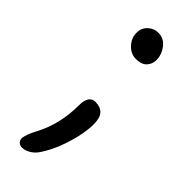

<svg xmlns="http://www.w3.org/2000/svg" viewBox="-224 -536 717 717"><g transform="rotate(45 135.0 -177.0)"><path d="M142.1 -379.9Q114.7 -379.9 94.5 -401.6Q74.2 -423.3 74.2 -451.2Q74.2 -476.1 91.3 -492.4Q108.4 -508.8 131.8 -508.8Q161.6 -508.8 180.4 -484.4Q199.2 -460 199.2 -431.2Q199.2 -410.2 185.1 -395Q170.9 -379.9 142.1 -379.9ZM75.2 154.8Q64 154.8 56.9 148.2Q49.8 141.6 49.8 130.9Q49.8 112.8 71.8 70.8Q113.8 -8.3 113.8 -108.9Q113.8 -134.3 122.8 -147.2Q131.8 -160.2 147.9 -160.2Q175.3 -160.2 189.2 -145.3Q203.1 -130.4 203.1 -96.2Q203.1 -48.3 183.3 14.6Q163.6 77.6 131.8 123Q120.6 137.7 105 146.2Q89.4 154.8 75.2 154.8Z"/></g></svg>

Font: Shantell Sans Irregular Bouncy
Style: Regular
Weight: 300
Designer: Stephen Nixon, Anya Danilova, Shantell Martin
Foundry: Arrow Type
Version: Version 1.006;[9816181b4]